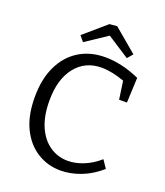

<svg xmlns="http://www.w3.org/2000/svg" viewBox="-162 -1011 970 1128"><g transform="rotate(20 323.0 -446.5)"><path d="M350 9Q270 9 204 -32Q138 -73 99.5 -152Q61 -231 61 -346Q61 -459 100 -540Q139 -621 209 -664Q279 -707 372 -707Q421 -707 475 -695Q529 -683 588 -657L581 -500H532L516 -613Q478 -627 441.5 -634.5Q405 -642 373 -642Q270 -642 209.5 -565.5Q149 -489 149 -356Q149 -260 178 -194Q207 -128 257.5 -93.5Q308 -59 371 -59Q417 -59 467.5 -79Q518 -99 565 -140L598 -91Q540 -40 475.5 -15.5Q411 9 350 9ZM217 -745 189 -779 327 -898 374 -902 520 -779 491 -745 352 -835Z"/></g></svg>

Font: Bitter
Style: Regular
Weight: 400
Designer: Sol Matas, and Bitter project Authors
Foundry: Sol Matas
Version: Version 2.001